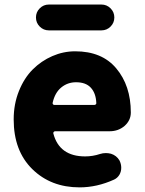

<svg xmlns="http://www.w3.org/2000/svg" viewBox="-20 -808 636 842"><path d="M329.1 13.7Q203.1 13.7 121.6 -66.4Q40 -146.5 40 -284.2Q40 -351.6 63 -408.7Q85.9 -465.8 123.5 -503.4Q161.1 -541 209.5 -562Q257.8 -583 309.6 -583Q426.8 -583 489.3 -508.8Q553.7 -432.6 553.7 -314.5Q553.7 -280.3 526.4 -255.9Q499 -232.4 460.9 -232.4H221.7Q217.8 -232.4 215.3 -229Q212.9 -225.6 213.9 -222.7Q240.2 -122.1 353.5 -122.1Q386.7 -122.1 418.9 -132.8Q430.7 -136.7 444.3 -136.7Q455.1 -136.7 466.8 -133.8Q491.2 -126 503.9 -104.5Q511.7 -88.9 511.7 -72.3Q511.7 -55.7 503.9 -42Q495.1 -27.3 480.5 -20.5Q405.3 13.7 329.1 13.7ZM210.9 -357.4Q210 -353.5 212.4 -350.6Q214.8 -347.7 218.8 -347.7H393.6Q397.5 -347.7 400.4 -350.6Q403.3 -353.5 402.3 -357.4Q400.4 -399.4 378.4 -423.3Q356.4 -447.3 313.5 -447.3Q276.4 -447.3 248.5 -424.3Q220.7 -401.4 210.9 -357.4ZM194.3 -674.8Q170.9 -674.8 154.3 -691.4Q137.7 -708 137.7 -731.4Q137.7 -754.9 154.3 -771.5Q170.9 -788.1 194.3 -788.1H424.8Q448.2 -788.1 464.8 -771.5Q481.4 -754.9 481.4 -731.4Q481.4 -708 464.8 -691.4Q448.2 -674.8 424.8 -674.8Z"/></svg>

Font: Gen Jyuu GothicX Heavy
Style: Bold
Weight: 900
Designer: [Source Han Sans]
Ryoko NISHIZUKA  (kana & ideographs); Paul D. Hunt (Latin, Greek & Cyrillic); Wenlong ZHANG  (bopomofo
Version: Version 1.002.20150607